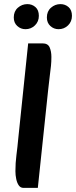

<svg xmlns="http://www.w3.org/2000/svg" viewBox="-20 -906 370 934"><path d="M94 8Q80 8 71.5 -4Q63 -16 59 -35Q55 -54 55 -73Q55 -114 60 -152Q65 -190 69 -234L117 -695H187Q213 -695 221.5 -675.5Q230 -656 230 -629Q230 -605 228 -586Q226 -567 222.5 -540Q219 -513 214 -466L164 8ZM265 -764Q242 -764 225 -779.5Q208 -795 208 -821Q208 -851 228 -868.5Q248 -886 274 -886Q297 -886 313.5 -871.5Q330 -857 330 -829Q330 -801 311 -782.5Q292 -764 265 -764ZM104 -764Q81 -764 64 -779.5Q47 -795 47 -821Q47 -851 67 -868.5Q87 -886 113 -886Q136 -886 152.5 -871.5Q169 -857 169 -829Q169 -801 150 -782.5Q131 -764 104 -764Z"/></svg>

Font: Alkatra
Style: Regular
Weight: 400
Designer: Suman Bhandary
Version: Version 1.100;gftools[0.9.22]